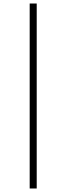

<svg xmlns="http://www.w3.org/2000/svg" viewBox="-20 -878 358 1093"><path d="M189 195H149V-858H189Z"/></svg>

Font: Playfair Display
Style: Italic
Weight: 400
Italic angle: -14°
Designer: Claus Eggers Sørensen
Foundry: Claus Eggers Sørensen
Version: Version 1.200; ttfautohint (v1.6)